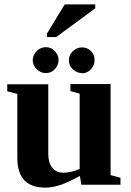

<svg xmlns="http://www.w3.org/2000/svg" viewBox="-20 -842 596 875"><path d="M344 -40 309 -22Q241 13 186 13Q59 13 59 -122V-414L13 -426V-458H200V-141Q200 -100 218 -78Q236 -55 268 -55Q304 -55 343 -72V-415L301 -427V-459H484V-44L529 -32V0H351ZM353 -508V-509Q331 -509 312 -526Q294 -542 294 -568Q294 -592 312 -609Q331 -626 353 -626Q378 -626 394 -610Q411 -593 411 -568Q411 -545 394 -526Q378 -508 353 -508ZM189 -509H188Q165 -509 147 -527Q129 -545 129 -568Q129 -591 147 -609Q165 -627 189 -627Q214 -627 230 -609Q247 -590 247 -569Q247 -546 230 -527Q214 -509 189 -509ZM194 -673V-689L275 -822H414V-804L236 -673Z"/></svg>

Font: Libra Serif Modern
Style: Bold
Weight: 700
Designer: Stefan Peev, Context Ltd
Foundry: Ascender Corporation
Version: Version 1.000